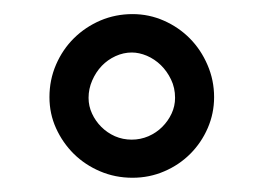

<svg xmlns="http://www.w3.org/2000/svg" viewBox="-20 -745 372 271"><path d="M49.8 -607.9Q49.8 -632.3 59.1 -653.8Q68.4 -675.3 84.5 -691.2Q100.6 -707 121.8 -716.1Q143.1 -725.1 167 -725.1Q190.4 -725.1 211.4 -715.8Q232.4 -706.5 248 -690.7Q263.7 -674.8 272.9 -653.3Q282.2 -631.8 282.2 -607.9Q282.2 -585 273.2 -564.2Q264.2 -543.5 248.5 -527.8Q232.9 -512.2 211.9 -503.2Q190.9 -494.1 167 -494.1Q142.6 -494.1 121.3 -503.2Q100.1 -512.2 84.2 -527.8Q68.4 -543.5 59.1 -564Q49.8 -584.5 49.8 -607.9ZM105 -606.9Q105 -595.2 109.9 -584.7Q114.7 -574.2 123 -565.9Q131.3 -557.6 142.3 -552.7Q153.3 -547.9 166 -547.9Q178.2 -547.9 189.5 -552.7Q200.7 -557.6 209 -565.9Q217.3 -574.2 222.2 -584.7Q227.1 -595.2 227.1 -606.9Q227.1 -621.1 221.4 -632.8Q215.8 -644.5 207 -653.1Q198.2 -661.6 187.3 -666.3Q176.3 -670.9 166 -670.9Q154.3 -670.9 143.1 -665.8Q131.8 -660.6 123.5 -651.9Q115.2 -643.1 110.1 -631.3Q105 -619.6 105 -606.9Z"/></svg>

Font: Marmelad
Style: Regular
Weight: 400
Designer: Manvel Shmavonyan
Foundry: Cyreal (www.cyreal.org)
Version: Version 1.000